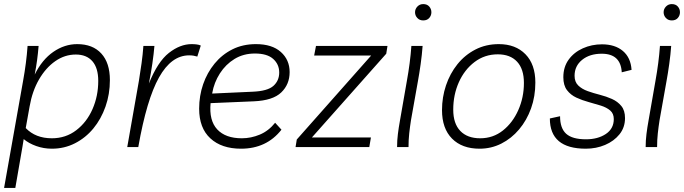

<svg xmlns="http://www.w3.org/2000/svg" viewBox="-21 -720 3349 940"><path d="M357 -504Q433 -504 475 -458Q517 -412 517 -328Q517 -259 495.5 -198Q474 -137 436 -91Q398 -45 346 -18.5Q294 8 233 8Q193 8 156.5 -5Q120 -18 95 -39L89 -2L54 200H-1L92 -324Q100 -368 105.5 -410.5Q111 -453 114 -495H168Q165 -458 160.5 -425Q156 -392 149 -355Q185 -428 240 -466Q295 -504 357 -504ZM350 -453Q296 -453 249.5 -420.5Q203 -388 170 -331Q137 -274 124 -199L105 -93Q153 -43 233 -43Q301 -43 352.5 -82.5Q404 -122 432 -186Q460 -250 460 -324Q460 -387 431.5 -420Q403 -453 350 -453Z M945 -443Q935 -446 926 -447.5Q917 -449 905 -449Q818 -449 757.5 -341Q697 -233 656 0H602L659 -324Q666 -367 672 -410Q678 -453 681 -495H735Q732 -458 725 -409.5Q718 -361 708 -311Q751 -418 806 -461Q861 -504 917 -504Q930 -504 942 -502.5Q954 -501 962 -497Z M1159 8Q1064 8 1009 -42.5Q954 -93 954 -188Q954 -251 973.5 -307.5Q993 -364 1029.5 -408.5Q1066 -453 1117 -478.5Q1168 -504 1232 -504Q1311 -504 1354 -465.5Q1397 -427 1397 -367Q1397 -307 1356 -267.5Q1315 -228 1222 -224L1010 -215Q1002 -130 1042.5 -86.5Q1083 -43 1163 -43Q1208 -43 1251 -61Q1294 -79 1326 -119L1357 -85Q1284 8 1159 8ZM1018 -264V-262L1216 -271Q1289 -274 1317.5 -299.5Q1346 -325 1346 -365Q1346 -405 1316.5 -431.5Q1287 -458 1227 -458Q1171 -458 1127.5 -431.5Q1084 -405 1055.5 -360.5Q1027 -316 1018 -264Z M1426 0 1432 -37 1796 -448H1517L1526 -495H1876L1870 -457L1506 -47H1795L1787 0Z M1923 0Q1923 -32 1927 -64Q1931 -96 1937 -129L1971 -324Q1979 -368 1984.5 -410.5Q1990 -453 1993 -495H2048Q2045 -453 2038.5 -406.5Q2032 -360 2025 -322L1991 -131Q1986 -99 1982.5 -67Q1979 -35 1979 0ZM2051 -620Q2033 -620 2022 -632Q2011 -644 2011 -660Q2011 -676 2022.5 -688Q2034 -700 2051 -700Q2070 -700 2080.5 -688Q2091 -676 2091 -660Q2091 -644 2080.5 -632Q2070 -620 2051 -620Z M2421 -504Q2503 -504 2551.5 -454.5Q2600 -405 2600 -316Q2600 -248 2579 -189.5Q2558 -131 2520.5 -86.5Q2483 -42 2433.5 -17Q2384 8 2327 8Q2241 8 2192 -41.5Q2143 -91 2143 -181Q2143 -244 2162.5 -302Q2182 -360 2218.5 -405.5Q2255 -451 2306.5 -477.5Q2358 -504 2421 -504ZM2330 -43Q2393 -43 2441 -81Q2489 -119 2516.5 -181Q2544 -243 2544 -314Q2544 -382 2510.5 -418Q2477 -454 2416 -454Q2352 -454 2302.5 -416.5Q2253 -379 2225.5 -317.5Q2198 -256 2198 -183Q2198 -115 2232.5 -79Q2267 -43 2330 -43Z M2847 8Q2671 8 2671 -140L2721 -151Q2721 -92 2751 -65Q2781 -38 2848 -38Q2906 -38 2945 -64Q2984 -90 2984 -137Q2984 -164 2966.5 -179Q2949 -194 2920.5 -203Q2892 -212 2860.5 -220.5Q2829 -229 2801 -242Q2773 -255 2755 -278.5Q2737 -302 2737 -342Q2737 -392 2763 -428Q2789 -464 2832.5 -483.5Q2876 -503 2926 -503Q2990 -503 3028.5 -470.5Q3067 -438 3071 -378L3023 -366Q3018 -457 2925 -457Q2866 -457 2829 -427Q2792 -397 2792 -349Q2792 -319 2810 -301.5Q2828 -284 2856 -274Q2884 -264 2915.5 -256Q2947 -248 2975 -235.5Q3003 -223 3021 -201Q3039 -179 3039 -142Q3039 -96 3012 -62.5Q2985 -29 2941.5 -10.5Q2898 8 2847 8Z M3140 0Q3140 -32 3144 -64Q3148 -96 3154 -129L3188 -324Q3196 -368 3201.5 -410.5Q3207 -453 3210 -495H3265Q3262 -453 3255.5 -406.5Q3249 -360 3242 -322L3208 -131Q3203 -99 3199.5 -67Q3196 -35 3196 0ZM3268 -620Q3250 -620 3239 -632Q3228 -644 3228 -660Q3228 -676 3239.5 -688Q3251 -700 3268 -700Q3287 -700 3297.5 -688Q3308 -676 3308 -660Q3308 -644 3297.5 -632Q3287 -620 3268 -620Z"/></svg>

Font: Livvic Light
Style: Italic
Weight: 300
Italic angle: -10°
Designer: Jacques Le Bailly, Baron von Fonthausen
Version: Version 1.001; ttfautohint (v1.8.2)